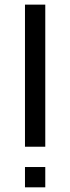

<svg xmlns="http://www.w3.org/2000/svg" viewBox="-20 -801 300 821"><path d="M173.6 0H86.8V-86.8H173.6ZM173.6 -173.6H86.8V-781.2H173.6Z"/></svg>

Font: 8-bit Operator+
Style: Regular
Weight: 400
Designer: GrandChaos9000
Foundry: Grand Chaos Productions
Version: Version 1.2.0 - April 24, 2014